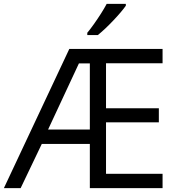

<svg xmlns="http://www.w3.org/2000/svg" viewBox="-21 -965 909 985"><path d="M813 0H439.9V-226.6H193.4L85 0H-1L334.5 -713.9H813V-640.6H522.9V-409.7H793.9V-337.4H522.9V-73.2H813ZM225.6 -300.3H439.9V-639.6H383.8ZM624.5 -945.3V-935.5Q614.7 -921.4 597.9 -901.6Q581.1 -881.8 560.5 -860.1Q540 -838.4 519.3 -818.8Q498.5 -799.3 481 -785.2H426.8V-796.9Q442.4 -815.4 460.9 -841.6Q479.5 -867.7 497.1 -895.3Q514.6 -922.9 526.4 -945.3Z"/></svg>

Font: Wonky
Style: Regular
Weight: 400
Designer: Monotype Design Team
Foundry: Monotype Imaging Inc.
Version: Version 3.000